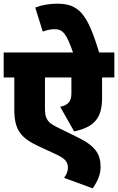

<svg xmlns="http://www.w3.org/2000/svg" viewBox="-20 -908 643 1046"><path d="M603 -486V-622H520C456 -834 410 -888 290 -888C251 -888 209 -881 172 -867L213 -736C234 -744 257 -749 277 -749C324 -749 342 -723 378 -622H0V-486H58V-309C58 -197 97 -155 191 -111L286 -67C335 -44 350 -26 350 6C350 23 344 41 329 61L485 118C515 75 528 39 528 1C528 -66 502 -111 407 -158L285 -218C233 -244 225 -269 225 -318V-486H369V-402C369 -359 356 -337 308 -326L384 -192C495 -216 536 -266 536 -374V-486Z"/></svg>

Font: Noto Sans Devanagari SemiCondensed Black
Style: Regular
Weight: 900
Width: 4
Designer: Jelle Bosma - Monotype Design Team
Foundry: Monotype Imaging Inc.
Version: Version 2.004